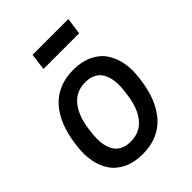

<svg xmlns="http://www.w3.org/2000/svg" viewBox="-215 -854 977 977"><g transform="rotate(-45 274.0 -365.0)"><path d="M182.1 -651.9 193.8 -742.2H451.2L439 -651.9ZM235.8 -76.2Q300.3 -76.2 339.4 -122.3Q378.4 -168.5 390.1 -252L393.1 -273.9Q404.8 -358.9 377.9 -406.5Q351.1 -454.1 284.2 -454.1Q219.7 -454.1 180.7 -407.7Q141.6 -361.3 129.9 -277.8L127 -255.9Q115.2 -170.9 142.1 -123.5Q168.9 -76.2 235.8 -76.2ZM286.1 -542Q345.7 -542 389.9 -521.2Q434.1 -500.5 459 -463.9Q483.9 -427.2 492.9 -379.2Q502 -331.1 494.1 -273.9L491.2 -252Q482.9 -193.8 463.9 -146.7Q444.8 -99.6 413.8 -63.5Q382.8 -27.3 337.2 -7.6Q291.5 12.2 233.9 12.2Q174.3 12.2 130.1 -8.5Q85.9 -29.3 61 -65.9Q36.1 -102.5 27.1 -150.6Q18.1 -198.7 25.9 -255.9L28.8 -277.8Q37.1 -335.9 56.2 -383.1Q75.2 -430.2 106.2 -466.3Q137.2 -502.4 182.9 -522.2Q228.5 -542 286.1 -542Z"/></g></svg>

Font: Cooper Hewitt
Style: Medium Italic
Weight: 708
Designer: Village Type and Design LLC
Foundry: Cooper Hewitt Smithsonian Design Museum
Version: 1.000